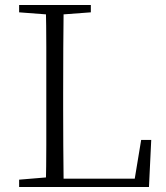

<svg xmlns="http://www.w3.org/2000/svg" viewBox="-20 -743 658 763"><path d="M56 0V-29L188 -40H198V0ZM162 0Q164 -83 164 -165.5Q164 -248 164 -330V-390Q164 -474 164 -557.5Q164 -641 162 -723H233Q232 -641 231.5 -555Q231 -469 231 -369V-313Q231 -244 231.5 -163.5Q232 -83 233 0ZM198 0V-33H542L512 -12L541 -187H581L572 0ZM56 -694V-723H341V-694L207 -684H188Z"/></svg>

Font: Early Summer Mincho VF
Style: Regular
Weight: 250
Designer: GuiWonder
Version: Version 1.002